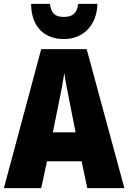

<svg xmlns="http://www.w3.org/2000/svg" viewBox="-20 -968 660 988"><path d="M481 -948H382C377 -897 350 -881 309 -881C264 -881 244 -898 237 -948H140C141 -831 207 -767 309 -767C408 -767 479 -838 481 -948ZM429 0H620L426 -715H192L0 0H192L222 -138H400ZM340 -434 369 -287H252L282 -436C293 -487 305 -551 311 -592C317 -549 330 -483 340 -434Z"/></svg>

Font: Noto Sans Sinhala Condensed Black
Style: Regular
Weight: 900
Width: 3
Designer: Jelle Bosma - Monotype Design Team
Foundry: Monotype Imaging Inc.
Version: Version 2.006